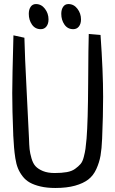

<svg xmlns="http://www.w3.org/2000/svg" viewBox="-20 -891 564 941"><path d="M415 -724.6 472.7 -719.7Q485.4 -540 485.4 -416Q485.4 -326.2 480.5 -210.9Q478.5 -162.1 472.7 -128.4Q466.8 -94.7 452.1 -62.5Q437.5 -30.3 412.6 -11.2Q387.7 7.8 347.7 19Q307.6 30.3 251 30.3Q210 30.3 178.7 22.9Q147.5 15.6 126.5 3.9Q105.5 -7.8 90.8 -26.9Q76.2 -45.9 67.9 -66.4Q59.6 -86.9 55.2 -115.2Q50.8 -143.6 48.8 -168.9Q46.9 -194.3 44.9 -228.5Q44.9 -231.4 44.9 -232.4Q40 -351.6 40 -434.6Q40 -504.9 45.9 -717.8L99.6 -706.1Q101.6 -616.2 110.4 -449.7Q119.1 -283.2 122.1 -212.9Q123 -179.7 125 -160.2Q127 -140.6 134.3 -115.2Q141.6 -89.8 154.3 -76.2Q167 -62.5 190.4 -52.7Q213.9 -43 248 -43Q282.2 -43 307.1 -47.4Q332 -51.8 348.1 -63.5Q364.3 -75.2 374.5 -86.9Q384.8 -98.6 390.6 -121.6Q396.5 -144.5 398.9 -161.6Q401.4 -178.7 404.3 -211.9Q411.1 -295.9 412.1 -483.4Q413.1 -670.9 415 -724.6ZM156.2 -871.1Q182.6 -871.1 200.2 -848.1Q217.8 -825.2 217.8 -795.9Q217.8 -774.4 207.5 -761.2Q197.3 -748 179.7 -748Q152.3 -748 136.7 -770.5Q121.1 -793 121.1 -823.2Q121.1 -844.7 130.4 -857.9Q139.6 -871.1 156.2 -871.1ZM315.4 -871.1Q341.8 -871.1 359.4 -848.1Q377 -825.2 377 -795.9Q377 -774.4 366.7 -761.2Q356.4 -748 338.9 -748Q311.5 -748 295.9 -770.5Q280.3 -793 280.3 -823.2Q280.3 -844.7 289.6 -857.9Q298.8 -871.1 315.4 -871.1Z"/></svg>

Font: Neucha
Style: Regular
Weight: 400
Designer: Jovanny Lemonad
Foundry: Jovanny Lemonad
Version: Version 001.001